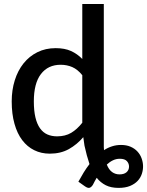

<svg xmlns="http://www.w3.org/2000/svg" viewBox="-20 -760 735 959"><path d="M396 -75 402 -32.5C405.7 -15.5 409.6 0.6 413.7 15.8C417.9 30.9 422.3 45.5 427 59.5C417 72.5 407.4 86.4 398.2 101.2C389.1 116.1 380.2 131.5 371.5 147.5L404 170.5C413.7 177.2 421.4 179.7 427.2 178C433.1 176.3 438.7 171.3 444 163C447 157 450.1 151.1 453.2 145.2C456.4 139.4 459.7 133.7 463 128C475.7 144 490.8 156.4 508.2 165.2C525.8 174.1 547.2 178.5 572.5 178.5C594.8 178.5 613.8 175.2 629.5 168.8C645.2 162.2 657.8 153.8 667.5 143.5C677.2 133.2 684.2 121.4 688.5 108.2C692.8 95.1 694.8 82 694.5 69C694.2 56 691.7 43.2 687.2 30.8C682.7 18.2 675.9 7 666.7 -3C657.6 -13 646.2 -21 632.5 -27C618.8 -33 602.8 -36 584.5 -36C568.8 -36 553.9 -33.8 539.8 -29.2C525.6 -24.8 512.2 -18.3 499.5 -10C498.8 -15.3 498.5 -20.7 498.5 -26V-43V-740H391V-465.5C374.3 -482.5 355.5 -495.8 334.5 -505.3C313.5 -514.8 288 -519.5 258 -519.5C224.3 -519.5 193.9 -512.8 166.8 -499.3C139.6 -485.8 116.5 -467.1 97.5 -443.3C78.5 -419.4 63.9 -391.3 53.8 -359C43.6 -326.7 38.5 -291.5 38.5 -253.5C38.5 -211.5 43.1 -174.2 52.3 -141.8C61.4 -109.2 74.3 -82 91 -60C107.7 -38 127.7 -21.2 151 -9.8C174.3 1.8 200.3 7.5 229 7.5C265 7.5 296.6 -0.1 323.8 -15.2C350.9 -30.4 375 -50.3 396 -75ZM265 -79C247 -79 230.8 -82.2 216.5 -88.5C202.2 -94.8 190 -105 180 -119C170 -133 162.3 -151.1 157 -173.2C151.7 -195.4 149 -222.2 149 -253.5C149 -313.8 160.8 -359.4 184.5 -390.2C208.2 -421.1 241 -436.5 283 -436.5C304 -436.5 323.4 -432.6 341.3 -424.8C359.1 -416.9 375.7 -403.5 391 -384.5V-147C373.7 -125 355.2 -108.2 335.5 -96.5C315.8 -84.8 292.3 -79 265 -79ZM578.5 33C594.8 33 606.6 36.9 613.8 44.8C620.9 52.6 624.5 61.7 624.5 72C624.5 83.3 620.4 92.7 612.3 100C604.1 107.3 592.3 111 577 111C563 111 550.6 107.1 539.8 99.3C528.9 91.4 520.2 79 513.5 62C523.2 53 533.3 45.9 544 40.8C554.7 35.6 566.2 33 578.5 33Z"/></svg>

Font: Lato Semibold
Style: Regular
Weight: 600
Designer: Lukasz Dziedzic
Foundry: tyPoland Lukasz Dziedzic
Version: Version 2.006; 2014-01-15